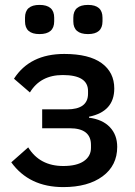

<svg xmlns="http://www.w3.org/2000/svg" viewBox="-20 -751 551 783"><path d="M141 -612Q82 -612 82 -664V-679Q82 -731 141 -731Q201 -731 201 -679V-664Q201 -612 141 -612ZM339 -612Q279 -612 279 -664V-679Q279 -731 339 -731Q398 -731 398 -679V-664Q398 -612 339 -612ZM238 12Q99 12 26 -89L95 -150Q142 -74 238 -74Q293 -74 322 -94Q351 -114 351 -148V-160Q351 -228 264 -228H152V-305H253Q339 -305 339 -369V-380Q339 -445 236 -445Q145 -445 102 -374L37 -430Q102 -531 242 -531Q343 -531 394.5 -493.5Q446 -456 446 -390Q446 -296 343 -275V-271Q398 -264 428 -232.5Q458 -201 458 -152Q458 -76 398.5 -32Q339 12 238 12Z"/></svg>

Font: Anuphan Medium
Style: Regular
Weight: 500
Designer: Mike Abbink, Paul van der Laan, Pieter van Rosmalen, Mint Tantisuwanna
Foundry: Bold Monday; Cadson Demak
Version: Version 3.002;hotconv 1.0.109;makeotfexe 2.5.65596